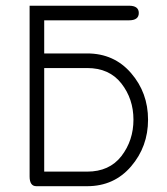

<svg xmlns="http://www.w3.org/2000/svg" viewBox="-20 -641 582 668"><path d="M428.7 -621.1Q462.9 -621.1 462.9 -595.7Q462.9 -570.3 428.7 -570.3H133.8V-455.1H283.2Q377 -455.1 436 -386.7Q495.1 -318.4 495.1 -224.6Q495.1 -130.9 436 -62Q377 6.8 283.2 6.8H106.4Q83 6.8 83 -27.3V-621.1ZM283.2 -404.3H133.8V-43.9H283.2Q360.4 -43.9 402.3 -97.7Q444.3 -152.3 444.3 -224.6Q444.3 -296.9 402.3 -350.6Q360.4 -404.3 283.2 -404.3Z"/></svg>

Font: Jura
Style: Book
Weight: 400
Version: Version 2.5